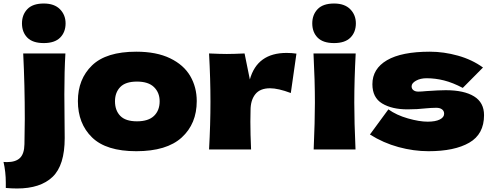

<svg xmlns="http://www.w3.org/2000/svg" viewBox="-90 -850 2803 1092"><path d="M35 -717Q35 -766 65.5 -798Q96 -830 159 -830Q219 -830 251 -797.5Q283 -765 283 -717Q283 -667 252 -636Q221 -605 159 -605Q96 -605 65.5 -636Q35 -667 35 -717ZM282 -546Q276 -446 276 -314L277 -184Q278 -144 278 -65Q278 90 209 156Q140 222 7 222Q-24 222 -57 219V188Q-57 128 -70 71L-51 72Q-1 72 23.5 48.5Q48 25 49 -30Q51 -120 51 -173Q51 -366 42 -546Z M353 -275Q353 -400 433.5 -478Q514 -556 685 -556Q800 -556 877.5 -518.5Q955 -481 992 -417.5Q1029 -354 1029 -275Q1029 -146 943.5 -68Q858 10 685 10Q514 10 433.5 -68.5Q353 -147 353 -275ZM818 -274Q818 -323 786 -354.5Q754 -386 689 -386Q624 -386 594 -355Q564 -324 564 -274Q564 -222 594 -191Q624 -160 689 -160Q754 -160 786 -191Q818 -222 818 -274Z M1331 -398Q1373 -549 1540 -549Q1569 -549 1596 -545L1564 -321Q1492 -348 1446 -348Q1389 -348 1362 -314Q1335 -280 1335 -223V-224L1334 -158Q1334 -87 1338 0H1099Q1107 -144 1107 -272Q1107 -400 1099 -546Q1165 -543 1200 -543Q1237 -543 1301 -546Z M1686 -717Q1686 -766 1716.5 -798Q1747 -830 1810 -830Q1870 -830 1902 -797.5Q1934 -765 1934 -717Q1934 -667 1903 -636Q1872 -605 1810 -605Q1747 -605 1716.5 -636Q1686 -667 1686 -717ZM1694 0Q1701 -161 1701 -266Q1701 -391 1693 -546H1933Q1925 -397 1925 -266Q1925 -156 1932 0Z M2014 -85 2119 -228Q2165 -195 2230 -176.5Q2295 -158 2342 -158Q2387 -158 2411.5 -170.5Q2436 -183 2436 -203Q2436 -219 2424 -228Q2412 -237 2391 -237Q2378 -237 2361.5 -236Q2345 -235 2335 -234Q2283 -228 2228 -228Q2139 -228 2083.5 -261.5Q2028 -295 2028 -371Q2028 -459 2111 -507.5Q2194 -556 2355 -556Q2434 -556 2514.5 -533.5Q2595 -511 2657 -466L2542 -350Q2485 -380 2435.5 -392.5Q2386 -405 2336 -405Q2301 -405 2276 -391Q2251 -377 2251 -359Q2251 -345 2261.5 -337Q2272 -329 2289 -329Q2306 -329 2336 -332Q2409 -337 2445 -337Q2549 -337 2606 -302Q2663 -267 2663 -195Q2663 -87 2579 -38.5Q2495 10 2347 10Q2263 10 2176.5 -13.5Q2090 -37 2014 -85Z"/></svg>

Font: Dela Gothic One
Style: Regular
Weight: 400
Designer: aratakana
Foundry: aratakana
Version: Version 1.004